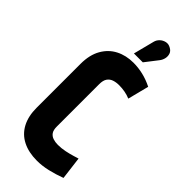

<svg xmlns="http://www.w3.org/2000/svg" viewBox="-292 -954 1010 1010"><g transform="rotate(45 213.5 -449.0)"><path d="M317 -819Q327 -832 330.5 -848Q334 -864 329 -879Q324 -894 307 -903Q290 -913 272.5 -909Q255 -905 242.5 -893Q230 -881 226 -865L196 -748H262ZM343 -559 373 -677Q337 -695 301 -703.5Q265 -712 229 -712Q174 -712 130.5 -689.5Q87 -667 61.5 -622Q36 -577 36 -511V-184Q36 -121 59.5 -77Q83 -33 127.5 -10.5Q172 12 234 12Q272 12 313 2.5Q354 -7 397 -23L381 -151Q374 -149 353 -142.5Q332 -136 305.5 -130.5Q279 -125 253 -125Q233 -125 216.5 -130.5Q200 -136 190.5 -149.5Q181 -163 181 -189V-504Q181 -533 191.5 -548Q202 -563 219.5 -569Q237 -575 259 -575Q282 -575 303 -571Q324 -567 343 -559Z"/></g></svg>

Font: Advent Pro ExtraBold
Style: Regular
Weight: 800
Designer: VivaRado, Andreas Kalpakidis
Foundry: VivaRado, Andreas Kalpakidis
Version: Version 3.000